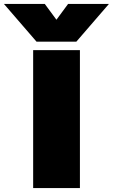

<svg xmlns="http://www.w3.org/2000/svg" viewBox="-133 -953 572 973"><path d="M-113 -933H94L153 -853L212 -933H419L254 -742H52ZM35 -699H272V0H35Z"/></svg>

Font: Prompt Black
Style: Regular
Weight: 900
Designer: Katatrad Team
Foundry: CadsonDemak
Version: Version 1.001